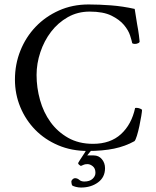

<svg xmlns="http://www.w3.org/2000/svg" viewBox="-20 -671 698 861"><path d="M377 -651Q425 -651 477.5 -647Q530 -643 584 -631Q590 -593 595 -562Q600 -536 603 -513Q606 -490 606 -486Q607 -481 600 -477.5Q593 -474 585 -474Q578 -474 573 -477Q571 -488 563.5 -511.5Q556 -535 536 -559Q516 -583 479.5 -601Q443 -619 382 -619Q328 -619 284 -594Q240 -569 209 -528.5Q178 -488 161 -437Q144 -386 144 -335Q144 -278 159.5 -222.5Q175 -167 206.5 -123.5Q238 -80 285.5 -53Q333 -26 397 -26Q475 -26 522.5 -69.5Q570 -113 586 -187Q603 -189 617 -179Q617 -172 613.5 -150.5Q610 -129 605 -105.5Q600 -82 594 -62.5Q588 -43 583 -38Q542 -15 491.5 -4.5Q441 6 373 6Q301 6 241 -19.5Q181 -45 138 -89Q95 -133 71 -191Q47 -249 47 -314Q47 -383 71.5 -444Q96 -505 140 -551Q184 -597 244.5 -624Q305 -651 377 -651ZM371 26H400Q423 26 437 43Q451 60 451 83Q451 124 419.5 147Q388 170 343 170Q332 170 320 167Q308 164 303 160Q302 155 301 152Q300 149 300 144Q300 138 305.5 133Q311 128 316 128Q327 128 335.5 135.5Q344 143 358 143Q382 143 395 131Q408 119 408 104Q408 84 396 74.5Q384 65 373 65Q363 65 357.5 67Q352 69 343 73Q341 73 335 68Q329 63 331 59Q339 45 350 29Q361 13 368 0H392Q390 2 381.5 13Q373 24 371 26Z"/></svg>

Font: Vermiglione
Style: Regular
Weight: 400
Version: Version 1.000